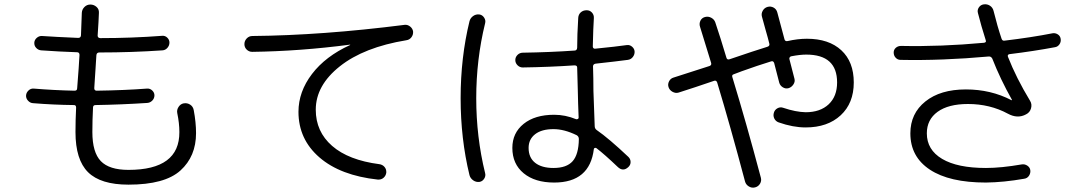

<svg xmlns="http://www.w3.org/2000/svg" viewBox="-20 -814 5040 888"><path d="M131.8 -336.9Q119.1 -337.9 109.4 -348.6Q99.6 -359.4 100.6 -373Q101.6 -385.7 111.8 -395.5Q122.1 -405.3 135.7 -404.3Q230.5 -396.5 325.2 -394.5Q336.9 -394.5 336.9 -406.2Q337.9 -419.9 340.3 -451.2Q342.8 -482.4 343.8 -498Q344.7 -507.8 345.7 -528.8Q346.7 -549.8 347.7 -559.6Q347.7 -571.3 337.9 -572.3Q252.9 -575.2 170.9 -581.1Q157.2 -582 147.5 -592.3Q137.7 -602.5 138.7 -617.2Q139.6 -629.9 150.4 -639.2Q161.1 -648.4 174.8 -647.5Q229.5 -643.6 341.8 -638.7Q353.5 -638.7 354.5 -650.4Q356.4 -685.5 358.4 -754.9Q359.4 -770.5 370.6 -781.7Q381.8 -793 397.9 -793Q414.1 -793 426.3 -782.2Q438.5 -771.5 437.5 -754.9Q436.5 -721.7 431.6 -649.4Q431.6 -638.7 443.4 -637.7Q589.8 -637.7 730.5 -648.4Q744.1 -649.4 753.9 -639.6Q763.7 -629.9 763.7 -617.2Q763.7 -603.5 754.4 -592.8Q745.1 -582 731.4 -581.1Q588.9 -571.3 439.5 -571.3Q426.8 -571.3 425.8 -558.6Q424.8 -547.9 423.8 -527.8Q422.9 -507.8 421.9 -497.1Q420.9 -482.4 418.9 -451.7Q417 -420.9 416 -406.2Q416 -395.5 425.8 -394.5Q558.6 -396.5 660.2 -404.3Q673.8 -405.3 684.1 -395.5Q694.3 -385.7 694.3 -373Q694.3 -359.4 684.6 -349.1Q674.8 -338.9 661.1 -337.9Q542 -330.1 421.9 -328.1Q410.2 -328.1 410.2 -316.4Q407.2 -258.8 407.2 -203.1Q407.2 -109.4 446.3 -68.8Q485.4 -28.3 574.2 -28.3Q810.5 -28.3 809.6 -203.1Q809.6 -244.1 799.8 -291Q796.9 -305.7 805.7 -319.3Q814.5 -333 829.1 -335.9Q845.7 -338.9 859.4 -330.1Q873 -321.3 876 -304.7Q886.7 -248 886.7 -198.2Q886.7 -90.8 814.5 -25.4Q742.2 40 574.2 40Q445.3 40 387.2 -17.6Q329.1 -75.2 329.1 -203.1Q329.1 -257.8 332 -316.4Q332 -328.1 322.3 -328.1Q226.6 -329.1 131.8 -336.9Z M1146.5 -574.2Q1131.8 -574.2 1121.1 -584.5Q1110.4 -594.7 1110.4 -609.9Q1110.4 -625 1121.1 -636.2Q1131.8 -647.5 1147.5 -647.5Q1468.8 -650.4 1852.5 -699.2Q1866.2 -700.2 1877.4 -690.9Q1888.7 -681.6 1890.6 -668Q1891.6 -653.3 1882.8 -641.6Q1874 -629.9 1859.4 -627.9Q1663.1 -595.7 1551.8 -507.3Q1440.4 -418.9 1440.4 -306.6Q1440.4 -205.1 1516.1 -139.2Q1591.8 -73.2 1734.4 -54.7Q1749 -52.7 1758.3 -42Q1767.6 -31.2 1766.6 -15.6Q1764.6 -1 1753.9 8.3Q1743.2 17.6 1727.5 16.6Q1554.7 -2 1457.5 -85.9Q1360.4 -169.9 1360.4 -296.9Q1360.4 -389.6 1422.9 -471.7Q1485.4 -553.7 1598.6 -605.5Q1599.6 -605.5 1599.6 -607.4H1597.7Q1367.2 -577.1 1146.5 -574.2Z M2540 -216.8Q2485.4 -216.8 2455.1 -193.4Q2424.8 -169.9 2424.8 -129.9Q2424.8 -85 2455.1 -61Q2485.4 -37.1 2540 -37.1Q2600.6 -37.1 2628.4 -68.4Q2656.2 -99.6 2657.2 -170.9Q2657.2 -182.6 2647.5 -188.5Q2589.8 -216.8 2540 -216.8ZM2543 30.3Q2454.1 30.3 2401.9 -12.7Q2349.6 -55.7 2349.6 -129.9Q2349.6 -199.2 2401.9 -241.2Q2454.1 -283.2 2543 -283.2Q2594.7 -283.2 2644.5 -262.7Q2648.4 -261.7 2652.3 -263.7Q2656.2 -265.6 2656.2 -269.5Q2655.3 -293 2653.8 -335.4Q2652.3 -377.9 2652.3 -397.5Q2650.4 -451.2 2649.4 -502Q2649.4 -511.7 2636.7 -511.7Q2523.4 -503.9 2397.5 -502Q2383.8 -502 2373.5 -512.2Q2363.3 -522.5 2363.3 -536.1Q2363.3 -549.8 2373.5 -560.1Q2383.8 -570.3 2398.4 -570.3Q2524.4 -572.3 2636.7 -580.1Q2648.4 -580.1 2649.4 -592.8Q2649.4 -652.3 2654.3 -731.4Q2655.3 -747.1 2666 -756.8Q2676.8 -766.6 2693.4 -766.6Q2708 -766.6 2717.8 -755.9Q2727.5 -745.1 2726.6 -730.5Q2723.6 -686.5 2721.7 -598.6Q2721.7 -593.8 2725.1 -590.8Q2728.5 -587.9 2733.4 -588.9Q2831.1 -598.6 2878.9 -605.5Q2892.6 -607.4 2903.3 -598.1Q2914.1 -588.9 2915 -576.2Q2916 -562.5 2907.2 -550.8Q2898.4 -539.1 2883.8 -537.1Q2833 -530.3 2734.4 -519.5Q2723.6 -517.6 2722.7 -507.8Q2723.6 -489.3 2724.1 -451.2Q2724.6 -413.1 2724.6 -393.6Q2728.5 -288.1 2730.5 -230.5Q2730.5 -219.7 2739.3 -212.9Q2795.9 -173.8 2886.7 -87.9Q2896.5 -78.1 2896.5 -64.5Q2896.5 -50.8 2885.7 -41Q2861.3 -18.6 2836.9 -42Q2775.4 -100.6 2738.3 -128.9Q2735.4 -130.9 2731.4 -129.9Q2727.5 -128.9 2726.6 -125Q2708 30.3 2543 30.3ZM2197.3 27.3Q2181.6 29.3 2168.5 20Q2155.3 10.7 2151.4 -3.9Q2110.4 -171.9 2110.4 -359.9Q2110.4 -547.9 2151.4 -715.8Q2155.3 -730.5 2168 -739.7Q2180.7 -749 2197.3 -747.1Q2210.9 -745.1 2219.2 -732.4Q2227.5 -719.7 2223.6 -706.1Q2182.6 -539.1 2182.6 -359.9Q2182.6 -180.7 2223.6 -13.7Q2227.5 0 2219.2 12.7Q2210.9 25.4 2197.3 27.3Z M3118.2 -385.7Q3104.5 -381.8 3090.8 -389.2Q3077.1 -396.5 3072.3 -410.2Q3067.4 -423.8 3074.2 -437.5Q3081.1 -451.2 3094.7 -455.1Q3179.7 -482.4 3261.7 -508.8Q3272.5 -512.7 3268.6 -524.4L3217.8 -689.5Q3212.9 -704.1 3219.2 -717.8Q3225.6 -731.4 3240.7 -735.4Q3255.9 -739.3 3269.5 -731.9Q3283.2 -724.6 3288.1 -710.9Q3312.5 -638.7 3339.8 -546.9Q3342.8 -536.1 3354.5 -540Q3355.5 -540 3357.4 -541Q3359.4 -542 3360.4 -542Q3468.8 -579.1 3529.3 -597.7Q3541 -601.6 3538.1 -612.3Q3532.2 -636.7 3520 -678.7Q3507.8 -720.7 3503.9 -737.3Q3500 -751 3507.8 -764.6Q3515.6 -778.3 3530.3 -782.2Q3544.9 -786.1 3558.1 -778.8Q3571.3 -771.5 3575.2 -755.9Q3597.7 -673.8 3608.4 -631.8Q3611.3 -622.1 3622.1 -624Q3669.9 -634.8 3711.9 -634.8Q3813.5 -634.8 3871.1 -581.5Q3928.7 -528.3 3928.7 -432.6Q3928.7 -336.9 3868.2 -280.8Q3807.6 -224.6 3706.1 -224.6Q3647.5 -224.6 3581.1 -248Q3567.4 -252.9 3561 -266.1Q3554.7 -279.3 3559.6 -293.9Q3563.5 -306.6 3576.2 -313.5Q3588.9 -320.3 3602.5 -315.4Q3660.2 -295.9 3706.1 -294.9Q3773.4 -294.9 3812.5 -331.5Q3851.6 -368.2 3851.6 -432.6Q3851.6 -561.5 3709 -561.5Q3679.7 -561.5 3639.6 -553.7Q3634.8 -552.7 3632.3 -548.8Q3629.9 -544.9 3630.9 -541Q3646.5 -479.5 3654.3 -450.2Q3658.2 -436.5 3649.4 -423.3Q3640.6 -410.2 3627 -406.2Q3613.3 -402.3 3600.6 -410.2Q3587.9 -418 3584 -431.6Q3574.2 -471.7 3560.5 -522.5Q3556.6 -533.2 3546.9 -530.3Q3483.4 -510.7 3410.2 -484.4Q3405.3 -482.4 3392.1 -477.5Q3378.9 -472.7 3374 -470.7Q3363.3 -467.8 3367.2 -457Q3430.7 -249 3499 7.8Q3502.9 22.5 3495.1 35.6Q3487.3 48.8 3472.2 52.7Q3457 56.6 3443.4 48.3Q3429.7 40 3425.8 25.4Q3357.4 -232.4 3296.9 -432.6Q3293 -443.4 3283.2 -440.4Q3192.4 -409.2 3118.2 -385.7Z M4144.5 -537.1Q4131.8 -537.1 4122.6 -546.9Q4113.3 -556.6 4113.3 -571.3Q4113.3 -584 4123 -592.8Q4132.8 -601.6 4147.5 -601.6Q4331.1 -597.7 4531.2 -616.2Q4543 -618.2 4539.1 -627.9Q4517.6 -695.3 4502.9 -753.9Q4499 -767.6 4507.3 -779.8Q4515.6 -792 4530.3 -793.9Q4545.9 -795.9 4558.6 -787.6Q4571.3 -779.3 4575.2 -763.7Q4592.8 -692.4 4612.3 -634.8Q4616.2 -624 4626 -626Q4749 -640.6 4848.6 -660.2Q4861.3 -662.1 4872.6 -654.8Q4883.8 -647.5 4885.7 -633.8Q4887.7 -620.1 4879.9 -608.9Q4872.1 -597.7 4859.4 -595.7Q4759.8 -577.1 4648.4 -563.5Q4638.7 -561.5 4641.6 -551.8Q4679.7 -454.1 4744.1 -347.7Q4753.9 -332 4748.5 -313Q4743.2 -293.9 4725.6 -285.2Q4686.5 -263.7 4641.6 -288.1Q4558.6 -333 4457 -333Q4366.2 -333 4316.4 -296.9Q4266.6 -260.7 4266.6 -197.3Q4266.6 -121.1 4337.4 -79.1Q4408.2 -37.1 4540 -37.1Q4610.4 -37.1 4706.1 -53.7Q4719.7 -55.7 4731.4 -47.9Q4743.2 -40 4745.1 -27.3Q4747.1 -13.7 4739.3 -1.5Q4731.4 10.7 4716.8 12.7Q4622.1 29.3 4540 30.3Q4371.1 30.3 4280.8 -29.3Q4190.4 -88.9 4190.4 -197.3Q4190.4 -289.1 4259.8 -344.7Q4329.1 -400.4 4447.3 -400.4Q4562.5 -400.4 4658.2 -350.6H4660.2V-352.5Q4606.4 -448.2 4569.3 -543Q4563.5 -553.7 4552.7 -552.7Q4336.9 -533.2 4144.5 -537.1Z"/></svg>

Font: Rounded-X Mgen+ 2m regular
Style: Regular
Weight: 400
Designer: [Source Han Sans]
Ryoko NISHIZUKA  (kana & ideographs); Paul D. Hunt (Latin, Greek & Cyrillic); Wenlong ZHANG  (bopomofo
Version: Version 1.059.20150602